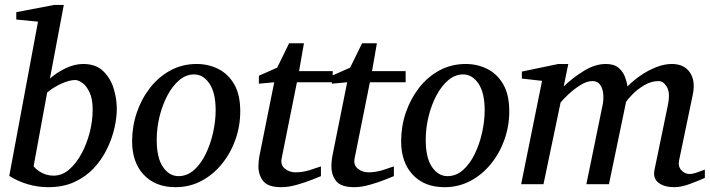

<svg xmlns="http://www.w3.org/2000/svg" viewBox="-20 -757 2919 789"><path d="M460 -310.1Q460 -272.9 450 -229.5Q439.9 -186 418.9 -143.3Q397.9 -100.6 365 -65.4Q332 -30.3 285.6 -9Q239.3 12.2 178.2 12.2Q136.2 12.2 94.7 0.2Q53.2 -11.7 18.1 -34.2L136.2 -668L46.9 -676.8V-707L203.1 -736.8H242.2L185.1 -434.1Q212.4 -458.5 249.3 -476.3Q286.1 -494.1 321.8 -494.1Q373.5 -494.1 403.6 -465.3Q433.6 -436.5 446.8 -394Q460 -351.6 460 -310.1ZM360.8 -306.2Q360.8 -351.1 347.9 -377.9Q335 -404.8 318.1 -416.5Q301.3 -428.2 289.1 -428.2Q265.1 -428.2 232.4 -413.3Q199.7 -398.4 173.8 -377L118.2 -74.2Q127.9 -60.1 150.6 -47.6Q173.3 -35.2 200.2 -35.2Q234.9 -35.2 263.9 -60.1Q293 -85 314.9 -125.5Q336.9 -166 348.9 -213.6Q360.8 -261.2 360.8 -306.2Z M967.3 -299.8Q967.3 -239.3 947.5 -183.3Q927.7 -127.4 891.8 -83.3Q856 -39.1 807.4 -13.4Q758.8 12.2 701.2 12.2Q618.7 12.2 570.8 -38.8Q522.9 -89.8 522.9 -176.8Q522.9 -237.8 542.2 -294.4Q561.5 -351.1 596.7 -396.2Q631.8 -441.4 680.7 -467.8Q729.5 -494.1 788.1 -494.1Q836.4 -494.1 877.2 -473.6Q918 -453.1 942.6 -410.4Q967.3 -367.7 967.3 -299.8ZM866.2 -304.2Q866.2 -375.5 840.8 -413.3Q815.4 -451.2 777.3 -451.2Q744.6 -451.2 716.8 -427.7Q689 -404.3 668.2 -365.2Q647.5 -326.2 635.7 -278.6Q624 -231 624 -182.1Q624 -107.9 649.9 -70.6Q675.8 -33.2 713.4 -33.2Q749 -33.2 777.3 -58.3Q805.7 -83.5 825.4 -124.3Q845.2 -165 855.7 -212.4Q866.2 -259.8 866.2 -304.2Z M1347.2 -418.9H1200.2L1137.2 -105Q1132.3 -78.6 1150.9 -63.7Q1169.4 -48.8 1194.8 -48.8Q1223.6 -48.8 1253.4 -58.1Q1283.2 -67.4 1298.8 -73.2V-33.2Q1290.5 -29.8 1262.5 -18.6Q1234.4 -7.3 1199.7 2.4Q1165 12.2 1136.2 12.2Q1082 12.2 1062 -12.5Q1042 -37.1 1042 -74.2Q1042 -84 1043 -94.2Q1043.9 -104.5 1045.9 -115.2L1106.9 -418.9L1043.9 -413.1V-445.8L1119.1 -479L1168 -579.1H1229L1209 -464.8H1347.2Z M1647 -418.9H1500L1437 -105Q1432.1 -78.6 1450.7 -63.7Q1469.2 -48.8 1494.6 -48.8Q1523.4 -48.8 1553.2 -58.1Q1583 -67.4 1598.6 -73.2V-33.2Q1590.3 -29.8 1562.3 -18.6Q1534.2 -7.3 1499.5 2.4Q1464.8 12.2 1436 12.2Q1381.8 12.2 1361.8 -12.5Q1341.8 -37.1 1341.8 -74.2Q1341.8 -84 1342.8 -94.2Q1343.8 -104.5 1345.7 -115.2L1406.7 -418.9L1343.8 -413.1V-445.8L1418.9 -479L1467.8 -579.1H1528.8L1508.8 -464.8H1647Z M2072.8 -299.8Q2072.8 -239.3 2053 -183.3Q2033.2 -127.4 1997.3 -83.3Q1961.4 -39.1 1912.8 -13.4Q1864.3 12.2 1806.6 12.2Q1724.1 12.2 1676.3 -38.8Q1628.4 -89.8 1628.4 -176.8Q1628.4 -237.8 1647.7 -294.4Q1667 -351.1 1702.1 -396.2Q1737.3 -441.4 1786.1 -467.8Q1835 -494.1 1893.6 -494.1Q1941.9 -494.1 1982.7 -473.6Q2023.4 -453.1 2048.1 -410.4Q2072.8 -367.7 2072.8 -299.8ZM1971.7 -304.2Q1971.7 -375.5 1946.3 -413.3Q1920.9 -451.2 1882.8 -451.2Q1850.1 -451.2 1822.3 -427.7Q1794.4 -404.3 1773.7 -365.2Q1752.9 -326.2 1741.2 -278.6Q1729.5 -231 1729.5 -182.1Q1729.5 -107.9 1755.4 -70.6Q1781.2 -33.2 1818.8 -33.2Q1854.5 -33.2 1882.8 -58.3Q1911.1 -83.5 1930.9 -124.3Q1950.7 -165 1961.2 -212.4Q1971.7 -259.8 1971.7 -304.2Z M2876.5 -25.9Q2851.1 -14.6 2815.4 -1.2Q2779.8 12.2 2750.5 12.2Q2710 12.2 2686.3 -5.9Q2662.6 -23.9 2669.4 -58.1L2724.6 -325.2Q2734.9 -375.5 2720.5 -399.7Q2706.1 -423.8 2686.5 -423.8Q2656.2 -423.8 2628.2 -407.2Q2600.1 -390.6 2579.8 -370.1Q2559.6 -349.6 2552.7 -337.9L2482.4 0H2389.6L2456.5 -326.2Q2460.9 -347.7 2459 -370.4Q2457 -393.1 2446.5 -408.4Q2436 -423.8 2414.6 -423.8Q2391.1 -423.8 2364.5 -407Q2337.9 -390.1 2315.9 -369.4Q2293.9 -348.6 2283.7 -335.9L2213.4 0H2121.6L2207.5 -424.8L2124.5 -434.1V-462.9L2274.4 -494.1H2315.4L2296.4 -401.9Q2333.5 -437.5 2379.4 -465.8Q2425.3 -494.1 2469.7 -494.1Q2503.4 -494.1 2521.7 -478.5Q2540 -462.9 2548.1 -441.4Q2556.2 -419.9 2558.6 -401.9Q2582.5 -426.3 2613.3 -447.3Q2644 -468.3 2677.2 -481.2Q2710.4 -494.1 2740.7 -494.1Q2791 -494.1 2814.9 -459.5Q2838.9 -424.8 2826.7 -367.2L2770.5 -97.2Q2765.6 -73.2 2779.8 -57.6Q2793.9 -42 2813.5 -42Q2825.7 -42 2841.8 -47.4Q2857.9 -52.7 2876.5 -60.1Z"/></svg>

Font: Charis
Style: Italic
Weight: 400
Italic angle: -11°
Designer: Walt Agee, Miriam Martin, Annie Olsen, Victor Gaultney, Lorna Priest, Alan Ward, Bob Hallissy, Martin Hosken, Sharon Cor
Foundry: SIL Global
Version: Version 7.000